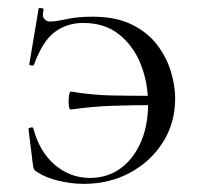

<svg xmlns="http://www.w3.org/2000/svg" viewBox="-20 -440 486 472"><path d="M207.2 -399Q264.2 -399 303.3 -380Q342.4 -361 365.8 -330.4Q389.2 -299.8 399.9 -264.7Q410.6 -229.6 410.6 -197.6Q410.6 -137.8 380.5 -90.3Q350.4 -42.8 299.6 -15.4Q248.8 12 186.2 12Q156 12 124.5 4.5Q93 -3 73 -16Q66 -20 64 -23Q62 -26 61 -34L50 -123Q50 -125 55.5 -126.5Q61 -128 62 -124Q77.6 -66 115.3 -34.3Q153 -2.6 201.2 -2.6Q243.2 -2.6 275.1 -25.2Q307 -47.8 325.5 -88.9Q344 -130 344 -185Q344 -236.6 326.1 -281.8Q308.2 -327 272.8 -355.3Q237.4 -383.6 184.8 -383.6Q145 -383.6 114.9 -361.5Q84.8 -339.4 63.2 -280.2Q62 -278 56.5 -279.1Q51 -280.2 52 -282.2L75 -419Q76 -421 82 -420Q88 -419 87 -416Q83 -400 89 -393.5Q95 -387 102 -387Q116.2 -387 143.6 -393Q171 -399 207.2 -399ZM155.2 -214.8Q206.6 -206.2 255.6 -205.3Q304.6 -204.4 355.4 -204.4V-181.6Q304.6 -181.6 255.6 -179.9Q206.6 -178.2 154.2 -170.8Q150 -170.6 149 -181.9Q148 -193.2 149.6 -204.5Q151.2 -215.8 155.2 -214.8Z"/></svg>

Font: Cormorant Infant Light
Style: Regular
Weight: 300
Designer: Christian Thalmann (Catharsis Fonts)
Foundry: Catharsis Fonts
Version: Version 4.001